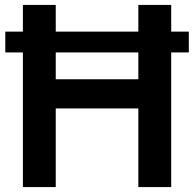

<svg xmlns="http://www.w3.org/2000/svg" viewBox="-20 -760 788 780"><path d="M73 0V-547H1.5V-631.5H73V-740H206.5V-631.5H542V-740H675.5V-631.5H747V-547H675.5V0H542V-319.5H206.5V0ZM206.5 -438H542V-547H206.5Z"/></svg>

Font: Encode Sans SmBold
Style: Regular
Weight: 600
Designer: Multiple Designers
Foundry: Impallari Type
Version: Version 3.002; ttfautohint (v1.8.3) -l 8 -r 50 -G 200 -x 14 